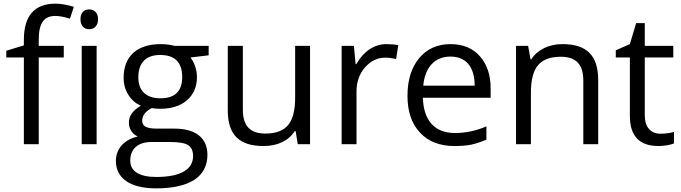

<svg xmlns="http://www.w3.org/2000/svg" viewBox="-20 -785 3709 1045"><path d="M327.1 -535.2H190.9V-569.8C190.9 -659.7 219.7 -698.2 280.8 -698.2C302.7 -698.2 329.6 -693.4 360.8 -683.1L381.8 -748C343.8 -759.3 310.5 -765.1 282.2 -765.1C167.5 -765.1 109.9 -699.2 109.9 -567.9V-538.1L14.2 -508.8V-472.2H109.9V0H190.9V-472.2H327.1ZM505.9 -535.2H424.8V0H505.9ZM418 -680.2C418 -643.6 438.5 -626 465.8 -626C491.7 -626 513.7 -643.6 513.7 -680.2C513.7 -716.8 491.7 -733.9 465.8 -733.9C438.5 -733.9 418 -717.3 418 -680.2Z M930.7 -535.2C908.2 -541.5 882.8 -544.9 855 -544.9C726.1 -544.9 652.8 -479 652.8 -361.8C652.8 -326.7 661.6 -295.4 679.2 -268.1C696.3 -240.7 718.8 -221.2 746.6 -210C701.7 -182.6 681.6 -155.3 681.6 -116.2C681.6 -81.5 702.6 -54.2 730 -42C654.3 -24.9 610.8 25.9 610.8 90.8C610.8 186 689.5 240.2 829.6 240.2C1011.7 240.2 1108.9 176.8 1108.9 58.1C1108.9 -35.2 1044.4 -85 928.7 -85H834C775.4 -85 753.9 -98.6 753.9 -127.9C753.9 -155.8 771 -178.7 805.7 -196.8C819.8 -194.3 834.5 -192.9 850.6 -192.9C913.1 -192.9 962.4 -208.5 998 -239.7C1033.7 -271 1051.8 -313 1051.8 -365.2C1051.8 -411.6 1034.7 -449.2 1016.6 -472.2L1115.7 -483.9V-535.2ZM689 89.8C689 23.9 731.9 -12.2 805.7 -12.2H902.8C952.1 -12.2 985.8 -6.8 1003.9 4.9C1022 16.1 1030.8 36.1 1030.8 64.9C1030.8 134.8 966.8 178.2 830.6 178.2C739.3 178.2 689 147.9 689 89.8ZM732.9 -363.8C732.9 -444.3 775.4 -485.8 851.6 -485.8C931.6 -485.8 971.7 -445.8 971.7 -365.2C971.7 -288.6 932.1 -250 853 -250C777.3 -250 732.9 -289.1 732.9 -363.8Z M1219.7 -535.2V-185.1C1219.7 -48.8 1284.2 9.8 1414.6 9.8C1490.2 9.8 1551.3 -19 1584.5 -71.8H1588.9L1600.6 0H1667.5V-535.2H1586.4V-253.9C1586.4 -184.6 1573.7 -134.8 1547.9 -104C1522 -73.2 1481 -58.1 1424.8 -58.1C1340.3 -58.1 1301.8 -100.6 1301.8 -188V-535.2Z M2083.5 -544.9C2016.6 -544.9 1959 -505.9 1919.4 -436H1915.5L1906.2 -535.2H1839.4V0H1920.4V-287.1C1920.4 -339.4 1936 -383.3 1966.8 -418.5C1997.6 -453.6 2034.2 -471.2 2077.6 -471.2C2094.7 -471.2 2114.3 -468.8 2136.2 -463.9L2147.5 -539.1C2128.4 -543 2107.4 -544.9 2083.5 -544.9Z M2453.6 9.8C2489.7 9.8 2520.5 7.3 2546.4 2C2571.8 -3.9 2598.6 -12.7 2627.4 -24.9V-97.2C2571.3 -73.2 2514.2 -61 2456.5 -61C2347.2 -61 2285.2 -127.4 2281.7 -252.9H2650.4V-304.2C2650.4 -376.5 2630.9 -434.6 2591.8 -479C2552.7 -522.9 2499.5 -544.9 2432.6 -544.9C2360.8 -544.9 2304.2 -519.5 2261.7 -468.8C2219.2 -418 2197.8 -349.6 2197.8 -263.2C2197.8 -177.7 2220.7 -110.8 2266.6 -62.5C2312 -14.2 2374.5 9.8 2453.6 9.8ZM2431.6 -477.1C2516.1 -477.1 2563.5 -420.9 2563.5 -318.8H2283.7C2293 -418 2345.7 -477.1 2431.6 -477.1Z M3235.8 0V-349.1C3235.8 -485.8 3170.4 -544.9 3041.5 -544.9C2967.8 -544.9 2904.8 -514.6 2871.6 -461.9H2867.7L2854.5 -535.2H2788.6V0H2869.6V-280.8C2869.6 -350.6 2882.8 -400.4 2908.7 -430.7C2934.6 -460.9 2975.6 -476.1 3031.7 -476.1C3116.2 -476.1 3154.8 -433.6 3154.8 -346.2V0Z M3575.2 -57.1C3522 -57.1 3489.3 -92.8 3489.3 -157.2V-472.2H3644.5V-535.2H3489.3V-659.2H3442.4L3408.2 -544.9L3331.5 -511.2V-472.2H3408.2V-153.8C3408.2 -44.9 3460 9.8 3563.5 9.8C3577.1 9.8 3592.8 8.3 3609.9 5.9C3627 2.9 3639.6 -0.5 3648.4 -4.9V-66.9C3632.8 -62.5 3604 -57.1 3575.2 -57.1Z"/></svg>

Font: Samim
Style: Regular
Weight: 400
Foundry: DejaVu fonts team - Redesigned by Saber Rastikerdar
Version: Version 4.0.5